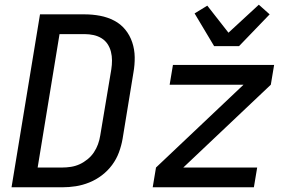

<svg xmlns="http://www.w3.org/2000/svg" viewBox="-20 -796 1240 816"><path d="M29 0 150 -735H340Q373 -735 405 -729Q437 -723 465 -708.5Q493 -694 512.5 -670Q532 -646 542 -616Q552 -586 552.5 -553Q553 -520 547 -487L501 -206Q496 -177 485.5 -148.5Q475 -120 456.5 -95Q438 -70 413 -51Q388 -32 359.5 -20.5Q331 -9 302 -4.5Q273 0 244 0ZM140 -84H244Q263 -84 282 -87Q301 -90 318.5 -98Q336 -106 352 -119Q368 -132 379 -148.5Q390 -165 396.5 -183Q403 -201 406 -220L453 -501Q456 -520 456 -539Q456 -558 451.5 -576Q447 -594 437 -609Q427 -624 411.5 -633.5Q396 -643 377.5 -647Q359 -651 340 -651H233ZM629 0 643 -84 1015 -436H701L715 -520H1145L1131 -436L759 -84H1073L1059 0ZM890 -600 807 -739 861 -772 951 -657 1080 -776 1126 -735 996 -600Z"/></svg>

Font: Iosevka Custom Medium Oblique
Style: Regular
Weight: 500
Italic angle: -9°
Designer: Belleve Invis
Foundry: Belleve Invis
Version: Version 27.0.1